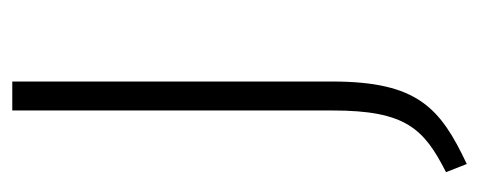

<svg xmlns="http://www.w3.org/2000/svg" viewBox="-248 -314 762 305"><g transform="rotate(-90 132.5 -161.0)"><path d="M156 -522H110V-13C110 103 81 132 12 167L25 200C114 158 156 122 156 -14Z"/></g></svg>

Font: Fira Sans ExtraLight
Style: Regular
Weight: 200
Designer: bBox Type GmbH & Carrois Corporate GbR & Edenspiekermann AG
Foundry: bBox Type GmbH & Carrois Corporate GbR & Edenspiekermann AG
Version: Version 4.300;PS 004.300;hotconv 1.0.88;makeotf.lib2.5.64775